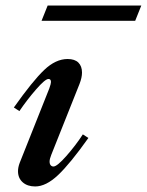

<svg xmlns="http://www.w3.org/2000/svg" viewBox="-20 -665 530 693"><path d="M45 -47Q45 -61 51 -77L158 -346Q164 -363 164 -369Q164 -380 155 -380Q143 -380 110 -342Q77 -304 50 -264L30 -277Q98 -373 139.5 -412.5Q181 -452 224 -452Q250 -452 263 -439Q276 -426 276 -403Q276 -385 267 -362L165 -106Q159 -91 159 -82Q159 -73 163 -68.5Q167 -64 173 -64Q186 -64 219.5 -102Q253 -140 279 -180L299 -167Q233 -74 189.5 -33Q146 8 107 8Q79 8 62 -7Q45 -22 45 -47ZM152 -645H490L468 -590H130Z"/></svg>

Font: Ibarra Real Nova
Style: Bold Italic
Weight: 700
Italic angle: -22°
Designer: Jose Maria Ribagorda & Octavio Pardo
Foundry: Octavio Pardo
Version: Version 1.014